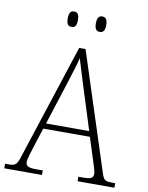

<svg xmlns="http://www.w3.org/2000/svg" viewBox="-99 -973 801 1042"><g transform="rotate(10 301.5 -452.0)"><path d="M379 -819C397 -819 408 -829 408 -861C408 -894 397 -904 379 -904C362 -904 351 -894 351 -861C351 -829 362 -819 379 -819ZM224 -819C242 -819 252 -829 252 -861C252 -894 242 -904 224 -904C206 -904 196 -894 196 -861C196 -829 206 -819 224 -819ZM-2 0H206V-25H168C122 -25 112 -35 112 -56C112 -75 128 -119 134 -140L169 -249H426L463 -133C469 -113 484 -73 484 -56C484 -34 475 -25 430 -25H402V0H605V-25H590C549 -25 541 -30 529 -69L320 -714H285L81 -89C64 -33 57 -25 16 -25H-2ZM179 -279 252 -506C267 -557 291 -625 298 -660C310 -620 329 -556 349 -494L417 -279Z"/></g></svg>

Font: Noto Serif Thai SemiCondensed ExtraLight
Style: Regular
Weight: 200
Width: 4
Designer: Monotype Design Team
Foundry: Monotype Imaging Inc.
Version: Version 2.002